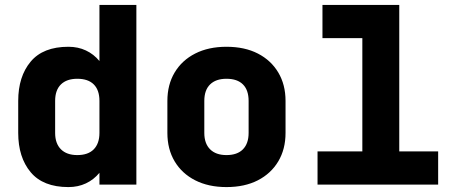

<svg xmlns="http://www.w3.org/2000/svg" viewBox="-20 -750 1840 780"><path d="M534 0H384V-48Q361 -20 329 -5Q297 10 258 10Q155 10 104.5 -50.5Q54 -111 54 -210V-340Q54 -439 104.5 -499.5Q155 -560 258 -560Q297 -560 329 -545Q361 -530 384 -502V-730H534ZM294 -430Q251 -430 227.5 -407Q204 -384 204 -340V-210Q204 -167 227.5 -143.5Q251 -120 294 -120Q338 -120 361 -143.5Q384 -167 384 -210V-340Q384 -384 361 -407Q338 -430 294 -430Z M900 10Q827 10 773 -17.5Q719 -45 689.5 -94.5Q660 -144 660 -210V-340Q660 -406 689.5 -455.5Q719 -505 773 -532.5Q827 -560 900 -560Q974 -560 1027.5 -532.5Q1081 -505 1110.5 -455.5Q1140 -406 1140 -340V-210Q1140 -144 1110.5 -94.5Q1081 -45 1027.5 -17.5Q974 10 900 10ZM900 -120Q944 -120 967 -143.5Q990 -167 990 -210V-340Q990 -384 967 -407Q944 -430 900 -430Q857 -430 833.5 -407Q810 -384 810 -340V-210Q810 -167 833.5 -143.5Q857 -120 900 -120Z M1270 0V-135H1452V-595H1290V-730H1602V-135H1760V0Z"/></svg>

Font: Tiny ExtraBold
Style: Regular
Weight: 800
Designer: Philipp Nurullin, Konstantin Bulenkov
Foundry: JetBrains
Version: Version 2.251; ttfautohint (v1.8.4.7-5d5b)